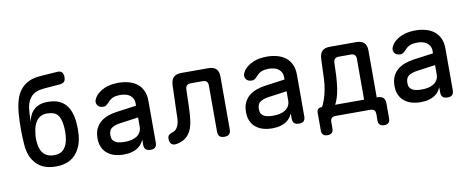

<svg xmlns="http://www.w3.org/2000/svg" viewBox="-71 -1059 3743 1528"><g transform="rotate(-10 1800.0 -295.0)"><path d="M439 -628 313 -618Q277 -615 250 -604Q223 -593 205.5 -572.5Q188 -552 178 -524Q168 -496 166 -458L161 -375Q167 -400 177.5 -424Q188 -448 206.5 -466.5Q225 -485 253 -496.5Q281 -508 322 -508Q372 -508 407.5 -494Q443 -480 466.5 -453.5Q490 -427 503 -388.5Q516 -350 520 -302Q522 -278 522 -253.5Q522 -229 520 -205Q511 -107 456 -48.5Q401 10 300 10Q198 10 142.5 -48Q87 -106 80 -205Q75 -268 75 -331.5Q75 -395 80 -458Q85 -518 99 -565Q113 -612 139.5 -645Q166 -678 205 -697Q244 -716 297 -720L439 -730Q465 -732 477 -718.5Q489 -705 489 -679Q489 -653 477 -641.5Q465 -630 439 -628ZM300 -81Q355 -81 382.5 -114.5Q410 -148 416 -205Q419 -229 419 -253.5Q419 -278 416 -302Q410 -360 385 -389Q360 -418 300 -418Q273 -418 252.5 -408Q232 -398 218 -379.5Q204 -361 195.5 -337Q187 -313 184 -284Q180 -260 180 -237Q180 -214 184 -190Q191 -137 220.5 -109Q250 -81 300 -81Z M1010 -356V-375Q1010 -398 1001 -414.5Q992 -431 977.5 -441.5Q963 -452 943 -457Q923 -462 901 -462Q868 -462 845 -453.5Q822 -445 806 -427Q799 -419 792.5 -413Q786 -407 780.5 -402.5Q775 -398 768.5 -395.5Q762 -393 754 -393Q719 -393 705 -416.5Q691 -440 706 -467Q719 -492 740.5 -509.5Q762 -527 788 -538.5Q814 -550 843.5 -555Q873 -560 901 -560Q946 -560 985 -549.5Q1024 -539 1052.5 -517Q1081 -495 1097.5 -460Q1114 -425 1114 -376V-41Q1114 -14 1102 -2Q1090 10 1063.5 10Q1037 10 1024.5 -2.5Q1012 -15 1012 -41V-82Q1005 -65 993 -48.5Q981 -32 961.5 -19Q942 -6 913.5 2Q885 10 847 10Q807 10 773.5 0Q740 -10 715.5 -30Q691 -50 677 -80.5Q663 -111 663 -152Q663 -198 678 -230Q693 -262 718.5 -283Q744 -304 778 -316.5Q812 -329 850 -334ZM1010 -261 859 -240Q817 -234 792.5 -217Q768 -200 768 -159Q768 -136 776.5 -122Q785 -108 800 -100.5Q815 -93 834.5 -90.5Q854 -88 876 -88Q902 -88 926.5 -93.5Q951 -99 969.5 -111Q988 -123 999 -142Q1010 -161 1010 -187Z M1325 -466Q1327 -509 1347.5 -529.5Q1368 -550 1411 -550H1628Q1671 -550 1691.5 -529.5Q1712 -509 1712 -466V-42Q1712 -15 1699.5 -2.5Q1687 10 1661 10Q1634 10 1621.5 -2.5Q1609 -15 1609 -42V-414Q1609 -435 1598.5 -445.5Q1588 -456 1567 -456H1471Q1449 -456 1438.5 -445.5Q1428 -435 1427 -414L1422 -249Q1420 -201 1414 -159Q1408 -117 1392.5 -84.5Q1377 -52 1349 -30Q1321 -8 1276 0Q1249 5 1234 -8.5Q1219 -22 1219 -52Q1219 -70 1227.5 -79.5Q1236 -89 1257 -96Q1280 -103 1292 -118.5Q1304 -134 1310 -154.5Q1316 -175 1317 -199.5Q1318 -224 1318 -249Z M2210 -356V-375Q2210 -398 2201 -414.5Q2192 -431 2177.5 -441.5Q2163 -452 2143 -457Q2123 -462 2101 -462Q2068 -462 2045 -453.5Q2022 -445 2006 -427Q1999 -419 1992.5 -413Q1986 -407 1980.5 -402.5Q1975 -398 1968.5 -395.5Q1962 -393 1954 -393Q1919 -393 1905 -416.5Q1891 -440 1906 -467Q1919 -492 1940.5 -509.5Q1962 -527 1988 -538.5Q2014 -550 2043.5 -555Q2073 -560 2101 -560Q2146 -560 2185 -549.5Q2224 -539 2252.5 -517Q2281 -495 2297.5 -460Q2314 -425 2314 -376V-41Q2314 -14 2302 -2Q2290 10 2263.5 10Q2237 10 2224.5 -2.5Q2212 -15 2212 -41V-82Q2205 -65 2193 -48.5Q2181 -32 2161.5 -19Q2142 -6 2113.5 2Q2085 10 2047 10Q2007 10 1973.5 0Q1940 -10 1915.5 -30Q1891 -50 1877 -80.5Q1863 -111 1863 -152Q1863 -198 1878 -230Q1893 -262 1918.5 -283Q1944 -304 1978 -316.5Q2012 -329 2050 -334ZM2210 -261 2059 -240Q2017 -234 1992.5 -217Q1968 -200 1968 -159Q1968 -136 1976.5 -122Q1985 -108 2000 -100.5Q2015 -93 2034.5 -90.5Q2054 -88 2076 -88Q2102 -88 2126.5 -93.5Q2151 -99 2169.5 -111Q2188 -123 2199 -142Q2210 -161 2210 -187Z M2471 140Q2448 140 2436 128.5Q2424 117 2424 93V-50Q2424 -69 2433.5 -78.5Q2443 -88 2462 -88H2466Q2477 -107 2489 -140.5Q2501 -174 2509.5 -217Q2518 -260 2520 -307L2526 -466Q2528 -509 2548 -529.5Q2568 -550 2611 -550H2823Q2866 -550 2887 -529.5Q2908 -509 2908 -466V-88H2916Q2946 -88 2961 -73Q2976 -58 2976 -28V93Q2976 117 2964 128.5Q2952 140 2929 140Q2906 140 2894 128.5Q2882 117 2882 93V42Q2882 21 2871.5 10.5Q2861 0 2840 0H2560Q2539 0 2528.5 10.5Q2518 21 2518 42V93Q2518 117 2506 128.5Q2494 140 2471 140ZM2806 -418Q2806 -439 2795.5 -449.5Q2785 -460 2764 -460H2667Q2646 -460 2635.5 -449.5Q2625 -439 2624 -418L2620 -308Q2617 -258 2610.5 -214Q2604 -170 2593 -137.5Q2582 -105 2572 -88H2806Z M3410 -356V-375Q3410 -398 3401 -414.5Q3392 -431 3377.5 -441.5Q3363 -452 3343 -457Q3323 -462 3301 -462Q3268 -462 3245 -453.5Q3222 -445 3206 -427Q3199 -419 3192.5 -413Q3186 -407 3180.5 -402.5Q3175 -398 3168.5 -395.5Q3162 -393 3154 -393Q3119 -393 3105 -416.5Q3091 -440 3106 -467Q3119 -492 3140.5 -509.5Q3162 -527 3188 -538.5Q3214 -550 3243.5 -555Q3273 -560 3301 -560Q3346 -560 3385 -549.5Q3424 -539 3452.5 -517Q3481 -495 3497.5 -460Q3514 -425 3514 -376V-41Q3514 -14 3502 -2Q3490 10 3463.5 10Q3437 10 3424.5 -2.5Q3412 -15 3412 -41V-82Q3405 -65 3393 -48.5Q3381 -32 3361.5 -19Q3342 -6 3313.5 2Q3285 10 3247 10Q3207 10 3173.5 0Q3140 -10 3115.5 -30Q3091 -50 3077 -80.5Q3063 -111 3063 -152Q3063 -198 3078 -230Q3093 -262 3118.5 -283Q3144 -304 3178 -316.5Q3212 -329 3250 -334ZM3410 -261 3259 -240Q3217 -234 3192.5 -217Q3168 -200 3168 -159Q3168 -136 3176.5 -122Q3185 -108 3200 -100.5Q3215 -93 3234.5 -90.5Q3254 -88 3276 -88Q3302 -88 3326.5 -93.5Q3351 -99 3369.5 -111Q3388 -123 3399 -142Q3410 -161 3410 -187Z"/></g></svg>

Font: Maple Mono Normal NL Medium
Style: Regular
Weight: 500
Monospace: yes
Designer: subframe7536
Version: Version 7.000